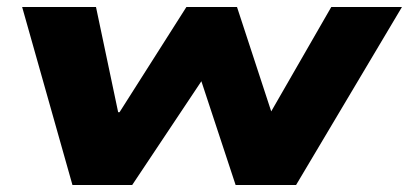

<svg xmlns="http://www.w3.org/2000/svg" viewBox="-20 -526 1163 546"><path d="M186 0 43 -506H253L316 -207H320L510 -506H654L752 -207H750L922 -506H1123L822 0H650L550 -303H558L356 0Z"/></svg>

Font: Nunito Sans 7pt Expanded Black
Style: Italic
Weight: 900
Width: 7
Italic angle: -9°
Designer: Vernon Adams
Foundry: Vernon Adams
Version: Version 3.101;gftools[0.9.27]